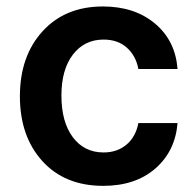

<svg xmlns="http://www.w3.org/2000/svg" viewBox="-20 -573 617 603"><path d="M304.2 10.7Q183.6 10.7 113 -67.1Q42.5 -145 42.5 -270.5Q42.5 -396.5 113.5 -474.6Q184.6 -552.7 303.2 -552.7Q402.8 -552.7 466.8 -499Q530.8 -445.3 537.6 -356.4H414.6Q406.7 -397.9 378.4 -423.3Q350.1 -448.7 305.2 -448.7Q245.1 -448.7 209 -401.6Q172.9 -354.5 172.9 -272.9Q172.9 -189.9 208.7 -142.1Q244.6 -94.2 305.2 -94.2Q348.1 -94.2 377.2 -118.7Q406.2 -143.1 414.6 -186.5H537.6Q530.3 -98.1 467.8 -43.7Q405.3 10.7 304.2 10.7Z"/></svg>

Font: Interop SemBd
Style: Regular
Weight: 600
Designer: Rasmus Andersson, Google, Jang Haemin
Foundry: jhaemin
Version: Version 1.007